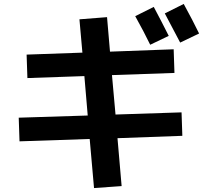

<svg xmlns="http://www.w3.org/2000/svg" viewBox="-20 -870 1040 974"><path d="M836 -688 742 -643Q710 -709 666 -788L760 -835Q801 -758 836 -688ZM990 -700 894 -654Q840 -758 816 -802L912 -850Q958 -766 990 -700ZM383 -772 523 -783 538 -608 861 -620 865 -500 548 -489 566 -289 901 -300 905 -181 576 -169 597 74 457 84 435 -165 79 -153 75 -273 425 -284 408 -484 119 -474 115 -593 398 -603Z"/></svg>

Font: M PLUS 1p
Style: Bold
Weight: 700
Version: Version 1.062